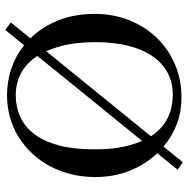

<svg xmlns="http://www.w3.org/2000/svg" viewBox="-12 -712 746 763"><g transform="rotate(90 361.5 -330.0)"><path d="M356.9 -19Q404.3 -19 443.8 -37.1Q483.4 -55.2 512 -92.5Q540.5 -129.9 556.4 -187Q572.3 -244.1 572.8 -322.3Q573.2 -350.6 571.8 -376.5Q570.3 -402.3 566.4 -426.5Q562.5 -450.7 555.9 -474.1Q549.3 -497.6 539.6 -521.5L201.7 -105Q229 -63.5 267.8 -41.5Q306.6 -19.5 356.9 -19ZM356 -643.1Q306.2 -643.1 267.3 -621.8Q228.5 -600.6 201.7 -560.8Q174.8 -521 160.9 -464.1Q147 -407.2 147 -335.9Q147 -281.2 155 -234.1Q163.1 -187 183.1 -140.1L521 -556.2Q493.2 -599.1 452.4 -620.8Q411.6 -642.6 356 -643.1ZM366.7 -677.7Q422.4 -677.7 471.7 -659.4Q521 -641.1 562 -606.4L624.5 -683.1L653.8 -662.1L588.4 -581.5Q632.3 -535.6 657.7 -472.9Q683.1 -410.2 683.1 -335Q683.1 -284.7 671.9 -239.3Q660.6 -193.8 639.9 -155Q619.1 -116.2 589.8 -84.7Q560.5 -53.2 524.4 -30.8Q488.3 -8.3 446.3 3.7Q404.3 15.6 357.9 15.6Q302.7 15.6 252.2 -1.5Q201.7 -18.6 159.2 -52.2L98.1 22.9L68.8 0L131.8 -77.1Q85.9 -124 60.3 -188.5Q34.7 -252.9 34.7 -333Q34.7 -407.2 60.1 -470.5Q85.4 -533.7 130.1 -579.8Q174.8 -626 235.4 -651.9Q295.9 -677.7 366.7 -677.7Z"/></g></svg>

Font: Doulos SIL Phon
Style: Regular
Weight: 400
Designer: Walt Agee, Victor Gaultney, Peter Martin, Debbi Hosken, Becca Hirsbrunner
Foundry: SIL International
Version: Version 5.000